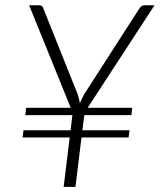

<svg xmlns="http://www.w3.org/2000/svg" viewBox="-20 -728 622 748"><path d="M321.5 -308H495L492 -279.5H308.5L301 -220.5H484.5L481 -192.5H297.5L274 0H228L251.5 -192.5H68L71.5 -220.5H255L262 -279.5H78.5L82 -308H255.5L93.5 -707.5H132.5Q146 -707.5 149 -695L282.5 -361Q285.5 -351 287.8 -342.5Q290 -334 291 -325.5Q294.5 -334 298.5 -342.5Q302.5 -351 308 -361L523 -695Q526.5 -700.5 531.2 -704Q536 -707.5 543 -707.5H582Z"/></svg>

Font: Lato 2
Style: Italic
Weight: 300
Italic angle: -7°
Designer: Lukasz Dziedzic with Adam Twardoch and Botio Nikoltchev
Foundry: tyPoland Lukasz Dziedzic
Version: Version 2.015; 2015-08-06; http://www.latofonts.com/